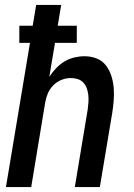

<svg xmlns="http://www.w3.org/2000/svg" viewBox="-20 -755 540 775"><path d="M4 0 101 -582H58V-651H112L126 -735H227L213 -651H290V-582H202L179 -445Q191 -463 206.5 -479.5Q222 -496 240.5 -507Q259 -518 280 -523Q301 -528 321 -528Q347 -528 370 -519Q393 -510 407.5 -491Q422 -472 429.5 -448.5Q437 -425 439 -400.5Q441 -376 439 -350Q437 -324 433 -299L383 0H282L334 -313Q336 -327 337 -342Q338 -357 336.5 -371Q335 -385 330.5 -398Q326 -411 317 -421Q308 -431 294.5 -435.5Q281 -440 266 -440Q247 -440 228 -432.5Q209 -425 194.5 -410Q180 -395 172.5 -376.5Q165 -358 162 -339L106 0Z"/></svg>

Font: Iosevka SS04 Semibold
Style: Italic
Weight: 600
Italic angle: -9°
Monospace: yes
Designer: Belleve Invis
Foundry: Belleve Invis
Version: Version 19.0.0; ttfautohint (v1.8.4)